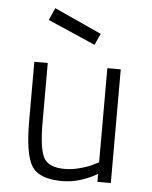

<svg xmlns="http://www.w3.org/2000/svg" viewBox="-53 -787 665 841"><g transform="rotate(5 279.0 -366.0)"><path d="M156 -742 364 -647 341 -597 132 -688ZM406 -500H465V0H406V-35Q328 10 252 10Q150 10 117.5 -42Q85 -94 85 -239V-500H144V-241Q144 -124 165.5 -84Q187 -44 259 -44Q292 -44 329 -54.5Q366 -65 386 -76L406 -86Z"/></g></svg>

Font: TypoPRO Titillium Text
Style: 250 wt
Weight: 300
Designer: Accademia di Belle Arti di Urbino and others
Foundry: Accademia di Belle Arti di Urbino and others.
Version: Version 25.000